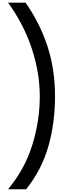

<svg xmlns="http://www.w3.org/2000/svg" viewBox="-20 -922 494 1402"><path d="M381.8 -219.7Q381.8 -415 326.7 -584Q271.5 -752.9 167 -902.3H39.1Q155.3 -741.2 212.9 -565.4Q270.5 -389.6 270.5 -219.7Q270.5 -38.1 215.3 138.2Q160.2 314.5 39.1 460H170.9Q284.2 318.4 333 147Q381.8 -24.4 381.8 -219.7Z"/></svg>

Font: Namkio Khamti Book
Style: Bold
Weight: 800
Designer: Debbi Hosken
Foundry: SIL International
Version: Version 3.917